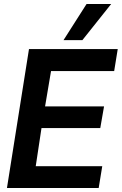

<svg xmlns="http://www.w3.org/2000/svg" viewBox="-20 -947 613 967"><path d="M15 0 126 -700H573L555 -589H237L207 -411H504L485 -302H189L160 -110H495L477 0ZM300 -745 416 -927H540L395 -745Z"/></svg>

Font: Georama ExtraCondensed Thin SemiBold
Style: Italic
Weight: 600
Italic angle: -9°
Version: Version 1.001